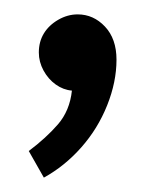

<svg xmlns="http://www.w3.org/2000/svg" viewBox="-20 -127 212 267"><path d="M88 -107Q74 -107 61 -99.5Q48 -92 41 -80.5Q34 -69 34 -54Q34 -41 40.5 -29Q47 -17 57.5 -9.5Q68 -2 80 -1Q77 27 60.5 46Q44 65 20 83L41 120Q70 104 93 78Q116 52 129 19.5Q142 -13 142 -44Q142 -73 126 -90Q110 -107 88 -107Z"/></svg>

Font: Catamaran
Style: Regular
Weight: 400
Designer: Pria Ravichandran
Version: Version 2.000